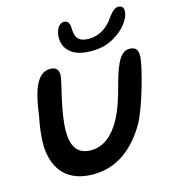

<svg xmlns="http://www.w3.org/2000/svg" viewBox="-121 -917 923 1034"><g transform="rotate(-15 340.0 -400.0)"><path d="M435 -625.5C485.5 -625.5 525.5 -635.5 564.5 -659.5C613.5 -687.5 662.5 -740.5 662.5 -790C662.5 -810 649.5 -819 634 -819C613.5 -819 594.5 -799.5 575.5 -773C546 -728.5 499 -693 438 -693C367.5 -693 363 -732.5 361.5 -776C360.5 -798.5 352.5 -816 330.5 -816C297.5 -816 281.5 -775.5 281.5 -738C281.5 -715.5 288 -693.5 301 -676.5C329 -640 373.5 -625.5 435 -625.5ZM272.5 18.5C405.5 18.5 504.5 -60.5 574 -181.5C617 -257.5 679.5 -478 679.5 -534C679.5 -567 668 -584.5 632.5 -584.5C590 -584.5 559 -541.5 525.5 -414.5C508 -348 488 -281 457.5 -227.5C418 -157.5 364.5 -110 294.5 -110C215 -110 188 -163.5 188 -243.5C188 -354.5 239 -511 239 -544.5C239 -576 224.5 -590.5 192.5 -590.5C123.5 -590.5 89 -511 70 -360.5C57.5 -300.5 51 -244 52 -195C59.5 -62 131.5 18.5 272.5 18.5Z"/></g></svg>

Font: Gluten
Style: Italic
Weight: 400
Italic angle: -13°
Designer: Tyler Finck
Foundry: Etcetera Type Company
Version: Version 0.920